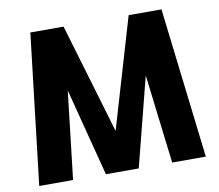

<svg xmlns="http://www.w3.org/2000/svg" viewBox="-81 -838 1062 933"><g transform="rotate(-10 450.0 -371.0)"><path d="M695 0 642 -439 530 0H368L256 -433L206 0H39L126 -742H290L451 -199L611 -742H773L861 0Z"/></g></svg>

Font: Exo ExtraBold
Style: Regular
Weight: 800
Designer: Natanael Gama
Foundry: Natanael Gama
Version: Version 1.500